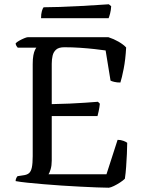

<svg xmlns="http://www.w3.org/2000/svg" viewBox="-20 -878 675 898"><path d="M489 0Q467 0 432.5 -1.5Q398 -3 356 -5Q314 -7 269.5 -10Q225 -13 183.5 -16.5Q142 -20 108 -23.5Q74 -27 53 -31Q53 -38 56 -44.5Q59 -51 62 -54L88 -58Q106 -60 115.5 -68Q125 -76 129 -95Q133 -114 133 -148V-578Q133 -603 136 -619Q139 -635 143.5 -644Q148 -653 150 -655H63Q60 -658 57 -663Q54 -668 53 -675Q58 -681 69.5 -687.5Q81 -694 93 -699Q105 -704 110 -704H487Q512 -696 534.5 -683Q557 -670 570 -656Q567 -600 558.5 -556.5Q550 -513 543 -492Q527 -492 514.5 -495Q502 -498 497 -501L474 -642Q454 -645 422.5 -648.5Q391 -652 354.5 -654.5Q318 -657 281 -657Q255 -657 242.5 -646Q230 -635 226 -617.5Q222 -600 222 -580V-391Q267 -392 305.5 -393.5Q344 -395 377 -397.5Q410 -400 438 -402L447 -393Q445 -374 441.5 -358Q438 -342 436 -335H222V-127Q222 -104 217 -87Q212 -70 207 -63H478L530 -224Q545 -224 558 -219Q571 -214 575 -210Q575 -187 573.5 -158Q572 -129 570 -98.5Q568 -68 564 -42Q556 -34 541.5 -24.5Q527 -15 512.5 -8Q498 -1 489 0ZM172 -793Q172 -813 176 -826.5Q180 -840 184 -844Q215 -844 259.5 -845.5Q304 -847 350.5 -849.5Q397 -852 434.5 -854.5Q472 -857 489 -858L500 -849Q499 -830 495 -815Q491 -800 488 -793Z"/></svg>

Font: Texturina 12pt Light
Style: Regular
Weight: 300
Designer: Guillermo Torres Carreño
Foundry: Omnibus-Type
Version: Version 1.002